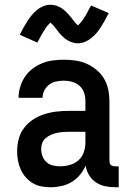

<svg xmlns="http://www.w3.org/2000/svg" viewBox="-20 -779 540 807"><path d="M193 8Q173 8 154 4.5Q135 1 118 -9Q101 -19 88 -34Q75 -49 67 -67Q59 -85 55.5 -104Q52 -123 52 -143Q52 -169 58.5 -194.5Q65 -220 81 -241Q97 -262 119 -276.5Q141 -291 166 -299Q191 -307 217 -310Q243 -313 269 -313H339V-354Q339 -372 333.5 -389Q328 -406 314.5 -418Q301 -430 283.5 -435Q266 -440 249 -440Q232 -440 216 -436.5Q200 -433 187 -423.5Q174 -414 166.5 -399Q159 -384 159 -368H58Q58 -391 65 -414Q72 -437 85 -456.5Q98 -476 116.5 -490Q135 -504 157 -513Q179 -522 202 -525Q225 -528 249 -528Q273 -528 297.5 -524.5Q322 -521 344.5 -511Q367 -501 386 -485Q405 -469 417.5 -448Q430 -427 435 -402.5Q440 -378 440 -354V-103Q440 -98 441 -93.5Q442 -89 445.5 -86Q449 -83 453.5 -81.5Q458 -80 463 -80H479V8H463Q442 8 421 3.5Q400 -1 382.5 -13Q365 -25 354 -43.5Q343 -62 340 -83Q331 -62 316 -44Q301 -26 281 -14Q261 -2 238.5 3Q216 8 193 8ZM233 -80Q254 -80 274.5 -86Q295 -92 310 -105.5Q325 -119 332 -139Q339 -159 339 -180V-225H269Q256 -225 243 -224Q230 -223 217.5 -220Q205 -217 193.5 -212Q182 -207 172 -198.5Q162 -190 157.5 -178Q153 -166 153 -153Q153 -137 158.5 -122.5Q164 -108 175.5 -97.5Q187 -87 202.5 -83.5Q218 -80 233 -80ZM308 -597Q300 -597 292.5 -598.5Q285 -600 278.5 -602.5Q272 -605 265 -609Q258 -613 252.5 -617.5Q247 -622 241 -628Q235 -634 230 -639.5Q225 -645 221 -651Q217 -657 211.5 -663.5Q206 -670 201.5 -675Q197 -680 192 -684Q190 -682 186 -678Q182 -674 180 -671.5Q178 -669 175.5 -666Q173 -663 171 -659.5Q169 -656 166.5 -652Q164 -648 161 -643.5Q158 -639 155.5 -634.5Q153 -630 150 -624.5Q147 -619 144 -613Q141 -607 137 -600L63 -633Q72 -651 80.5 -666Q89 -681 97 -693Q105 -705 114 -716Q123 -727 135 -737Q147 -747 162 -753Q177 -759 192 -759Q200 -759 207.5 -757.5Q215 -756 221.5 -753.5Q228 -751 235 -747Q242 -743 247.5 -738.5Q253 -734 259 -728Q265 -722 270 -716.5Q275 -711 279 -705.5Q283 -700 288.5 -693Q294 -686 298 -681.5Q302 -677 308 -672Q310 -674 314 -678.5Q318 -683 320 -685.5Q322 -688 324.5 -691Q327 -694 329 -697Q331 -700 333.5 -704Q336 -708 339 -712.5Q342 -717 344.5 -722Q347 -727 350 -732.5Q353 -738 356 -744Q359 -750 363 -756L437 -724Q428 -706 419.5 -691Q411 -676 403 -663.5Q395 -651 386 -640.5Q377 -630 365 -620Q353 -610 338 -603.5Q323 -597 308 -597Z"/></svg>

Font: Iosevka SS18 Semibold
Style: Regular
Weight: 600
Monospace: yes
Designer: Belleve Invis
Foundry: Belleve Invis
Version: Version 25.1.1; ttfautohint (v1.8.4)